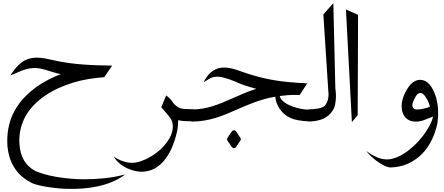

<svg xmlns="http://www.w3.org/2000/svg" viewBox="-20 -768 2804 1213"><path d="M44.9 -291.5Q56.6 -309.1 69.3 -325.4Q82 -341.8 97.2 -356.9Q122.6 -381.8 149.7 -392.3Q176.8 -402.8 205.6 -403.8H213.9Q238.8 -403.8 266.8 -398.4Q294.9 -393.1 326.7 -385.7Q368.2 -376 414.1 -369.9Q460 -363.8 506.6 -360.4Q553.2 -356.9 599.4 -355.5Q645.5 -354 688.5 -353.5L638.7 -280.3Q588.9 -276.9 538.8 -268.6Q488.8 -260.3 440.7 -245.6Q392.6 -231 346.9 -210Q301.3 -189 259.8 -160.2Q223.1 -134.3 193.1 -103.3Q163.1 -72.3 142.1 -35.2Q121.1 2 110.8 44.9Q102.1 80.6 102.1 119.6Q102.1 128.4 102.5 137.7L103.5 148.4Q107.9 204.1 131.8 245.6Q155.8 286.1 203.1 312.5Q259.8 335.9 328.9 348.1Q397.9 360.4 472.2 363.8Q493.7 364.7 515.1 364.7Q571.8 364.7 638.4 358.2Q705.1 351.6 771 334Q733.9 362.3 689.7 380.6Q645.5 398.9 597.9 409.2Q550.3 419.4 502 422.9Q467.8 425.3 435.1 425.3Q421.4 425.3 391.6 424.6Q361.8 423.8 321.3 418.9Q280.8 414.1 249.3 407.7Q217.8 401.4 197.3 394.5Q176.8 387.7 171.9 382.3L167.5 380.4Q133.3 361.8 108.4 337.6Q83.5 313.5 66.4 284.2Q49.3 255.4 39.8 223.1Q30.3 190.9 26.9 154.8L26.4 141.1Q25.9 129.9 25.9 118.7Q25.9 70.8 37.1 22.7Q48.3 -25.4 73.7 -70.8Q99.1 -116.2 135.5 -154.1Q171.9 -191.9 215.8 -222.7Q249.5 -246.1 287.1 -265.4Q324.7 -284.7 364.3 -299.8Q339.8 -304.2 317.6 -311.3Q295.4 -318.4 274.2 -324.7Q252.9 -331.1 231.4 -335.4Q215.8 -338.4 199.7 -338.4Q193.8 -338.4 187.5 -337.9Q166 -336.4 147.7 -331.5Q129.4 -326.7 112.5 -319.8Q95.7 -313 79.3 -305.4Q63 -297.9 44.9 -291.5Z M1202.1 -2.4Q1189.5 -2 1178.2 -2Q1161.6 -2 1142.8 -3.2Q1124 -4.4 1105.5 -8.8V-4.9Q1105.5 31.7 1096.7 70.8Q1087.9 110.4 1071.5 151.9Q1055.2 193.4 1030.5 228.5Q1005.9 263.7 971.7 287.6Q937.5 311.5 893.1 315.9Q884.8 316.9 876.5 316.9Q858.4 316.9 834.2 312.3Q810.1 307.6 783.4 295.2Q756.8 282.7 734.6 263.9Q712.4 245.1 699.2 221.7Q721.2 236.3 741.7 244.9Q762.2 253.4 781.7 257.3Q797.9 260.7 814 260.7Q836.9 260.7 858.9 253.9Q899.9 241.2 937 218.5Q974.1 195.8 1002.9 167.2Q1031.7 138.7 1050 106.4Q1068.4 74.2 1071.3 43Q1071.8 35.6 1071.8 28.8Q1071.8 17.1 1068.8 5.4Q1065.9 -6.3 1056.6 -20.5Q1047.4 -34.7 1033 -50.8Q1018.6 -66.9 999 -90.3Q1006.8 -108.9 1014.4 -127.7Q1022 -146.5 1029.8 -165Q1045.4 -153.8 1057.1 -140.6Q1068.8 -127.4 1078.1 -112.8Q1086.4 -104 1094 -98.1Q1101.6 -92.3 1108.9 -88.4Q1123 -81.1 1144.5 -79.6Q1161.6 -78.1 1187.5 -78.1H1201.2Q1201.7 -59.1 1201.7 -40.3Q1201.7 -21.5 1202.1 -2.4Z M1454.1 55.7Q1456.5 55.2 1458.5 55.2Q1461.4 55.2 1463.9 56.2Q1468.3 58.6 1471.7 62.7Q1475.1 66.9 1477.8 71.8Q1480.5 76.7 1483.4 80.6Q1487.3 86.9 1493.4 94.7Q1499.5 102.5 1501 109.4Q1501.5 110.8 1501.5 112.8Q1501.5 116.2 1499.5 119.1Q1497.1 123 1493.7 127.4L1474.1 156.2Q1472.2 160.2 1468.8 163.6Q1465.3 167 1461.4 167.5Q1459 168.5 1457 168.5Q1454.1 168.5 1452.1 167Q1447.8 164.6 1444.1 160.4Q1440.4 156.2 1437.5 151.4Q1434.6 146.5 1432.6 142.6Q1428.2 136.2 1422.4 128.7Q1416.5 121.1 1414.6 113.8V111.8Q1414.6 107.4 1416.5 104Q1418.9 100.1 1421.9 95.7L1441.4 66.9Q1443.8 63 1447 59.8Q1450.2 56.6 1454.1 55.7ZM1187.5 -76.7H1197.8Q1228 -76.7 1258.8 -81.8Q1289.6 -86.9 1321.5 -96.7Q1353.5 -106.4 1384.5 -119.4Q1415.5 -132.3 1447.8 -146.5Q1483.4 -162.1 1520.5 -178Q1557.6 -193.8 1599.6 -207Q1589.8 -209.5 1579.8 -212.2Q1569.8 -214.8 1558.6 -218.3Q1544.9 -222.2 1530.3 -227.3Q1515.6 -232.4 1500.5 -237.8Q1458 -256.8 1428.2 -267.1Q1398.4 -277.3 1377 -281.2Q1361.8 -283.7 1350.1 -283.7Q1345.2 -283.7 1335.7 -282.5Q1326.2 -281.2 1314.2 -276.1Q1302.2 -271 1291 -263.4Q1279.8 -255.9 1266.1 -248.5Q1282.7 -280.8 1301.8 -300.5Q1320.8 -320.3 1341.3 -329.8Q1361.8 -339.4 1384.3 -340.8Q1390.1 -341.3 1396.5 -341.3Q1412.6 -341.3 1432.6 -337.6Q1452.6 -334 1476.8 -325.9Q1501 -317.9 1525.9 -309.1Q1539.1 -304.7 1552.2 -300.3Q1565.4 -295.9 1579.6 -292Q1618.7 -280.8 1654.1 -272.7Q1689.5 -264.6 1728 -258.8Q1759.3 -253.9 1793.7 -250.5Q1828.1 -247.1 1870.1 -244.1Q1882.3 -243.7 1895 -243.2Q1907.7 -242.7 1920.9 -241.2L1872.6 -167.5Q1855.5 -168.5 1839.4 -168.5Q1823.2 -168.5 1799.8 -167Q1776.4 -165.5 1747.6 -161.6Q1750.5 -146.5 1762.5 -134Q1774.4 -121.6 1792 -111.6Q1809.6 -101.6 1830.6 -94.2Q1851.6 -86.9 1872.3 -82.3Q1893.1 -77.6 1911.6 -76.2Q1919.4 -75.7 1926.3 -75.7Q1935.5 -75.7 1942.4 -76.7V0L1939.9 -1Q1895.5 -2 1860.1 -9Q1824.7 -16.1 1797.9 -31.7Q1783.2 -40.5 1769.8 -53.5Q1756.3 -66.4 1745.6 -82.8Q1734.9 -99.1 1727.8 -117.9Q1720.7 -136.7 1719.2 -157.2Q1684.1 -151.4 1651.9 -142.3Q1619.6 -133.3 1590.1 -122.6Q1560.5 -111.8 1532.7 -100.1Q1504.9 -88.4 1478.5 -76.7Q1443.4 -61 1409.4 -47.1Q1375.5 -33.2 1340.1 -22.5Q1304.7 -11.7 1267.1 -5.9Q1232.4 0 1193.4 0H1187.5Z M2085.9 -748 2098.6 -210Q2102.5 -183.1 2102.5 -159.7Q2102.5 -137.7 2097.4 -108.4Q2092.3 -79.1 2067.9 -51.3Q2045.9 -26.4 2011.5 -13.7Q1977.1 -1 1927.7 0V-77.1Q1945.3 -77.1 1961.9 -78.6Q1978.5 -80.1 1992.7 -83Q2006.8 -85.9 2017.3 -90.6Q2027.8 -95.2 2033.2 -101.1Q2044.9 -114.7 2051.8 -139.6Q2055.7 -154.3 2055.7 -172.4Q2055.7 -185.1 2053.7 -199.7L2022.9 -676.8Z M2242.2 -674.3 2239.7 -40.5 2203.1 3.4 2165.5 -708Z M2668.9 -13.2Q2647.5 -3.4 2623 -0.5Q2615.2 0.5 2607.9 0.5Q2592.8 0.5 2575 -4.4Q2557.1 -9.3 2540.5 -26.9Q2538.1 -30.3 2535.9 -33.2Q2533.7 -36.1 2531.2 -40Q2522.5 -54.7 2519.5 -71.8Q2517.6 -84.5 2517.6 -98.1V-106.9Q2519 -124.5 2524.2 -142.8Q2529.3 -161.1 2537.6 -178.2Q2549.3 -203.1 2562 -220Q2574.7 -236.8 2587.9 -247.1Q2610.4 -263.7 2634.3 -263.7Q2639.6 -263.7 2645 -262.7Q2671.4 -259.3 2693.4 -234.9Q2719.2 -205.1 2735.8 -149.9Q2740.2 -132.8 2743.4 -114Q2746.6 -95.2 2747.6 -75.2Q2748 -65.4 2748 -55.2Q2748 -44.9 2747.3 -29.5Q2746.6 -14.2 2743.7 7.8L2743.2 11.2Q2731.9 66.4 2707.8 116.2Q2683.6 166 2646.7 203.9Q2609.9 241.7 2560.1 264.9Q2510.3 288.1 2447.3 290H2445.8Q2436 290 2418.9 283.4Q2401.9 276.9 2380.6 263.4Q2359.4 250 2336.7 230.5Q2314 210.9 2293 185.5Q2325.7 209.5 2354.5 222.2Q2381.8 234.9 2406.7 237.8Q2415.5 239.3 2424.3 239.3Q2447.3 239.3 2476.3 229.5Q2505.4 219.7 2537.8 198.5Q2570.3 177.2 2600.3 148.2Q2630.4 119.1 2654.1 87.9Q2677.7 56.6 2694.1 25.4Q2710.4 -5.9 2715.8 -31.7ZM2695.3 -94.2V-95.2Q2695.3 -97.2 2693.8 -103Q2692.4 -108.9 2688.5 -118.4Q2684.6 -127.9 2679 -138.9Q2673.3 -149.9 2666.5 -159.2Q2659.7 -168.5 2651.6 -174.8Q2643.6 -181.2 2635 -180.9Q2626.5 -180.7 2617.4 -172.9Q2608.4 -165 2599.6 -146.5Q2595.7 -138.2 2591.6 -129.2Q2587.4 -120.1 2585.9 -111.3Q2585 -107.4 2585 -103.5Q2585 -99.1 2586.7 -92.8Q2588.4 -86.4 2597.2 -79.1Q2604.5 -76.2 2615.2 -76.2Q2626 -76.2 2637.5 -77.9Q2648.9 -79.6 2660.2 -82.3Q2671.4 -85 2679.9 -87.6Q2688.5 -90.3 2692.9 -92.3Q2695.8 -93.8 2695.8 -94.2Z"/></svg>

Font: Dima Niloofar
Style: Regular
Weight: 400
Designer: R.Balvardi
Foundry: Dima Software Group
Version: Version 3.00;November 13, 2018;FontCreator 11.5.0.2427 64-bi